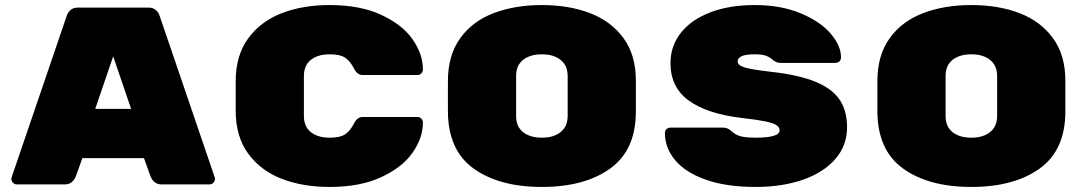

<svg xmlns="http://www.w3.org/2000/svg" viewBox="-20 -730 4290 760"><path d="M281 -34Q268 0 236 0H47Q38 0 31.5 -6.5Q25 -13 25 -22L26 -28L244 -667Q248 -680 259 -690Q270 -700 289 -700H567Q586 -700 597 -690Q608 -680 612 -667L830 -28L831 -22Q831 -13 824.5 -6.5Q818 0 809 0H620Q588 0 575 -34L550 -104H306ZM428 -507 357 -299H499Z M1285 -185Q1327 -185 1347 -199Q1367 -213 1381 -241Q1394 -267 1416 -267H1632Q1641 -267 1647.5 -260.5Q1654 -254 1654 -245Q1654 -184 1613 -125.5Q1572 -67 1488.5 -28.5Q1405 10 1285 10Q1178 10 1094.5 -22.5Q1011 -55 962 -122.5Q913 -190 913 -291V-409Q913 -510 962 -577.5Q1011 -645 1094.5 -677.5Q1178 -710 1285 -710Q1405 -710 1488.5 -671.5Q1572 -633 1613 -574.5Q1654 -516 1654 -455Q1654 -446 1647.5 -439.5Q1641 -433 1632 -433H1416Q1394 -433 1381 -459Q1367 -487 1347 -501Q1327 -515 1285 -515Q1238 -515 1210.5 -493Q1183 -471 1183 -430V-270Q1183 -229 1210.5 -207Q1238 -185 1285 -185Z M2125 10Q1956 10 1854.5 -63Q1753 -136 1753 -291V-409Q1753 -511 1801.5 -578.5Q1850 -646 1934 -678Q2018 -710 2125 -710Q2232 -710 2315.5 -678Q2399 -646 2448 -579Q2497 -512 2497 -411V-289Q2497 -136 2395.5 -63Q2294 10 2125 10ZM2125 -185Q2172 -185 2199.5 -207.5Q2227 -230 2227 -271V-429Q2227 -470 2199.5 -492.5Q2172 -515 2125 -515Q2078 -515 2050.5 -493Q2023 -471 2023 -430V-270Q2023 -229 2050.5 -207Q2078 -185 2125 -185Z M3333 -226Q3333 -154 3286.5 -100.5Q3240 -47 3158 -18.5Q3076 10 2971 10Q2854 10 2773 -19Q2692 -48 2652 -96.5Q2612 -145 2612 -203Q2612 -213 2618.5 -219Q2625 -225 2635 -225H2840Q2861 -225 2874 -212Q2891 -196 2912 -190.5Q2933 -185 2971 -185Q3066 -185 3066 -214Q3066 -226 3053.5 -234.5Q3041 -243 3009.5 -249.5Q2978 -256 2917 -263Q2780 -279 2707 -331.5Q2634 -384 2634 -480Q2634 -548 2675 -600Q2716 -652 2791.5 -681Q2867 -710 2967 -710Q3071 -710 3149 -677.5Q3227 -645 3268 -597Q3309 -549 3309 -503Q3309 -493 3302.5 -487Q3296 -481 3285 -481H3070Q3053 -481 3039 -493Q3028 -503 3013 -509Q2998 -515 2967 -515Q2900 -515 2900 -487Q2900 -472 2926 -463.5Q2952 -455 3030 -446Q3140 -434 3206.5 -407Q3273 -380 3303 -336Q3333 -292 3333 -226Z M3825 10Q3656 10 3554.5 -63Q3453 -136 3453 -291V-409Q3453 -511 3501.5 -578.5Q3550 -646 3634 -678Q3718 -710 3825 -710Q3932 -710 4015.5 -678Q4099 -646 4148 -579Q4197 -512 4197 -411V-289Q4197 -136 4095.5 -63Q3994 10 3825 10ZM3825 -185Q3872 -185 3899.5 -207.5Q3927 -230 3927 -271V-429Q3927 -470 3899.5 -492.5Q3872 -515 3825 -515Q3778 -515 3750.5 -493Q3723 -471 3723 -430V-270Q3723 -229 3750.5 -207Q3778 -185 3825 -185Z"/></svg>

Font: Rubik Mono One
Style: Regular
Weight: 400
Designer: Hubert and Fischer with Elvire Volk Leonovitch (Cyrillic Expansion: Cyreal)
Foundry: Hubert and Fischer with Elvire Volk Leonovitch
Version: Version 2.000